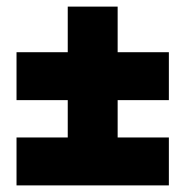

<svg xmlns="http://www.w3.org/2000/svg" viewBox="-20 -635 561 581"><path d="M336 -615V-194H185V-615ZM30 -332V-477H491V-332ZM30 -74V-219H491V-74Z"/></svg>

Font: Roundo Variable
Style: Regular
Weight: 200
Designer: Shiva Nallaperumal
Foundry: Indian Type Foundry
Version: Version 2.000